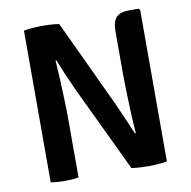

<svg xmlns="http://www.w3.org/2000/svg" viewBox="-78 -766 844 849"><g transform="rotate(-10 344.0 -341.0)"><path d="M261 -387.5Q243.5 -425.5 228.2 -461.5Q213 -497.5 201 -527.5L197.5 -526.5Q200.5 -487.5 202.8 -439Q205 -390.5 206.5 -341.8Q208 -293 208 -253.5V0Q191.5 3 175.5 4Q159.5 5 146.5 5Q134.5 5 116.8 4Q99 3 83 0V-681Q99 -684.5 124 -686.2Q149 -688 162.5 -688Q176.5 -688 198.2 -687Q220 -686 241.5 -683L423 -296Q442 -254.5 458.5 -215.8Q475 -177 487.5 -148L491.5 -149Q488 -192.5 485.8 -243Q483.5 -293.5 482.2 -341Q481 -388.5 481 -423V-606.5Q481 -651 498.2 -669.8Q515.5 -688.5 555 -688.5H598.5L605 -682.5V-2Q589 1.5 564.2 3.2Q539.5 5 524 5Q509 5 487.8 4Q466.5 3 445.5 0Z"/></g></svg>

Font: Signika SC SemiBold
Style: Regular
Weight: 600
Designer: Anna Giedryś
Foundry: Anna Giedryś
Version: Version 2.000; ttfautohint (v1.8.3) -l 8 -r 50 -G 200 -x 9 -